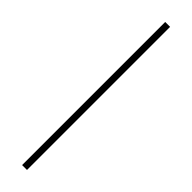

<svg xmlns="http://www.w3.org/2000/svg" viewBox="-271 -740 721 721"><g transform="rotate(45 89.5 -380.0)"><path d="M103 0V-760H77V0Z"/></g></svg>

Font: Noto Sans Armenian Condensed Thin
Style: Regular
Weight: 100
Width: 3
Designer: Monotype Design Team
Foundry: Monotype Imaging Inc.
Version: Version 2.008